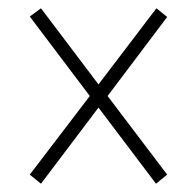

<svg xmlns="http://www.w3.org/2000/svg" viewBox="-20 -594 465 464"><path d="M79 -150 52 -172 197 -362 52 -554 79 -574 218 -390 358 -574 384 -553 240 -362 384 -172 357 -150 218 -334Z"/></svg>

Font: Noto Serif Hebrew ExtraCondensed ExtraLight
Style: Regular
Weight: 200
Width: 2
Designer: Monotype Design Team
Foundry: Monotype Imaging Inc.
Version: Version 2.004; ttfautohint (v1.8.4.7-5d5b)